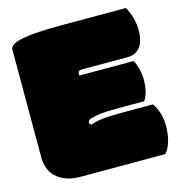

<svg xmlns="http://www.w3.org/2000/svg" viewBox="-97 -715 745 800"><g transform="rotate(-15 276.0 -315.0)"><path d="M235.4 -629.9Q123 -629.9 69.3 -619.1Q15.6 -608.4 15.6 -585V-120.6Q15.6 -60.1 55.7 -28.8Q92.3 0.5 152.8 0.5H518.6Q535.2 -18.1 543.5 -48.3Q551.8 -78.6 551.8 -111.8Q551.8 -170.9 522 -212.9H384.8Q341.8 -212.9 305.2 -209.5Q277.3 -206.1 252 -197.8Q245.1 -201.7 245.1 -208.5Q245.1 -215.3 251.5 -219.7Q257.8 -223.6 284.2 -229.2Q310.5 -234.9 384.8 -234.9H490.7Q512.2 -267.6 512.2 -325.7Q512.2 -345.2 506.3 -370.1Q500 -393.1 491.2 -408.2H257.8Q256.8 -409.2 256.8 -412.1V-416Q256.8 -430.2 274.9 -430.2H471.7Q506.3 -430.2 525.6 -455.1Q544.9 -480 544.9 -529.3Q544.9 -551.3 538.1 -578.9Q531.2 -606.4 517.1 -629.9Z"/></g></svg>

Font: Friends & Family
Style: Regular
Weight: 400
Designer: Sarang Kulkarni, Maithili Shingre, Noopur Datye
Foundry: Ek Type
Version: Version 1.000;hotconv 1.0.117;makeotfexe 2.5.65602